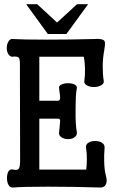

<svg xmlns="http://www.w3.org/2000/svg" viewBox="-20 -877 540 899"><path d="M73.2 -577.1 74.2 -126Q74.2 -96.7 68.4 -87.9Q61.5 -78.1 42 -83Q27.3 -86.9 19.5 -74.2Q12.7 -62.5 12.7 -43Q12.7 -24.4 19.5 -11.7Q27.3 2.9 42 1Q85 -2.9 204.1 -2.9Q323.2 -2.9 450.2 1Q468.8 1 475.6 -13.7Q483.4 -29.3 475.6 -55.7Q468.8 -80.1 467.8 -121.1Q466.8 -148.4 469.7 -185.5Q470.7 -200.2 457 -209Q444.3 -216.8 425.8 -216.8Q406.2 -216.8 394.5 -209Q379.9 -200.2 382.8 -185.5Q386.7 -160.2 386.7 -131.8Q386.7 -106.4 383.8 -83H164.1V-321.3H252Q260.7 -321.3 261.7 -311.5Q261.7 -303.7 258.8 -278.3L256.8 -258.8Q253.9 -243.2 267.6 -234.4Q280.3 -225.6 298.8 -225.6Q317.4 -225.6 329.1 -234.4Q341.8 -243.2 339.8 -258.8Q333 -291 334 -364.3Q334 -438.5 339.8 -463.9Q341.8 -474.6 329.1 -481.4Q317.4 -487.3 298.8 -487.3Q280.3 -487.3 267.6 -481.4Q253.9 -474.6 256.8 -463.9L257.8 -453.1Q261.7 -426.8 261.7 -418.9Q260.7 -405.3 252 -405.3H164.1V-611.3H372.1Q377 -590.8 377.9 -557.6Q378.9 -526.4 375 -498Q372.1 -485.4 386.7 -477.5Q399.4 -469.7 419.9 -469.7Q439.5 -469.7 453.1 -477.5Q467.8 -485.4 465.8 -498Q460.9 -527.3 460.9 -564.5Q460.9 -605.5 468.8 -645.5V-648.4Q474.6 -676.8 468.8 -685.5Q460 -697.3 419.9 -694.3Q315.4 -691.4 199.2 -691.4Q84 -691.4 41 -694.3Q27.3 -696.3 19.5 -682.6Q11.7 -669.9 11.7 -652.3Q11.7 -634.8 19.5 -623Q27.3 -610.4 41 -611.3L44.9 -612.3Q63.5 -612.3 67.4 -607.4Q73.2 -602.5 73.2 -577.1ZM154.3 -857.4H102.5L204.1 -717.8H291L392.6 -857.4H340.8L247.1 -771.5Z"/></svg>

Font: GungsuhChe
Style: Regular
Weight: 400
Monospace: yes
Version: Version 2.21